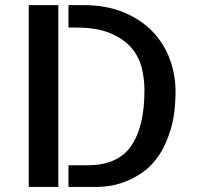

<svg xmlns="http://www.w3.org/2000/svg" viewBox="-20 -740 792 760"><path d="M93.8 -719.7H210.9V0H93.8ZM310.5 -719.7Q401.4 -719.7 470.2 -690.9Q539.1 -662.1 584.5 -614.3Q629.9 -566.4 652.3 -505.4Q674.8 -444.3 674.8 -379.9Q674.8 -291 655.8 -228Q636.7 -165 607.4 -122.6Q578.1 -80.1 541.5 -55.7Q504.9 -31.2 470.7 -19Q436.5 -6.8 408.2 -3.4Q379.9 0 366.2 0H251V-85.9H327.1Q446.3 -85.9 499 -162.1Q551.8 -238.3 551.8 -382.8Q551.8 -427.7 541 -471.7Q530.3 -515.6 499.5 -551.3Q468.8 -586.9 416 -608.9Q363.3 -630.9 279.3 -630.9H251V-719.7Z"/></svg>

Font: Allerta
Style: Stencil
Weight: 400
Designer: Matt McInerney
Foundry: Matt McInerney
Version: Version 1.0